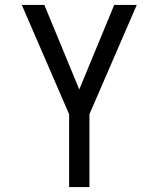

<svg xmlns="http://www.w3.org/2000/svg" viewBox="-20 -755 640 775"><path d="M259 0V-294L68 -735H159L300 -394L441 -735H532L341 -294V0Z"/></svg>

Font: Iosevka Extended
Style: Regular
Weight: 400
Width: 7
Monospace: yes
Designer: Belleve Invis
Foundry: Belleve Invis
Version: Version 32.5.0; ttfautohint (v1.8.4)